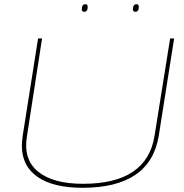

<svg xmlns="http://www.w3.org/2000/svg" viewBox="-20 -883 875 913"><path d="M372 10Q234 10 159 -41.5Q84 -93 84 -190Q84 -200 85 -210Q86 -220 88 -238L161 -700H180L108 -234Q90 -125 161 -67Q232 -9 375 -9Q679 -9 715 -238L789 -700H808L735 -238Q695 10 372 10ZM624 -827Q612 -827 612 -838Q612 -863 629 -863Q640 -863 640 -851Q640 -827 624 -827ZM381 -827Q369 -827 369 -838Q369 -863 386 -863Q397 -863 397 -851Q397 -827 381 -827Z"/></svg>

Font: Georama Extended Thin
Style: Italic
Weight: 100
Width: 7
Italic angle: -9°
Designer: Jean-Baptiste Levee
Foundry: Production Type
Version: Version 1.000